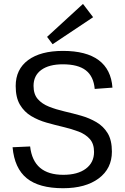

<svg xmlns="http://www.w3.org/2000/svg" viewBox="-20 -973 651 1000"><path d="M308.4 7.3Q183.3 7.3 119.3 -44.6Q55.4 -96.5 45.5 -206.1L136.9 -210.2Q145.4 -135.8 188.6 -99.1Q231.8 -62.5 309.9 -62.5Q384.5 -62.5 427.1 -94.4Q469.8 -126.3 469.8 -181.8Q469.8 -224.2 447.7 -249Q425.7 -273.9 389.1 -287.8Q352.5 -301.6 309.4 -311.8Q266.2 -322 222.6 -334.3Q179.1 -346.6 142.5 -368.5Q105.9 -390.4 83.8 -427.8Q61.7 -465.1 61.7 -525.1Q61.7 -611.9 126.4 -659.9Q191.1 -707.9 308 -707.9Q429.2 -707.9 494 -659.7Q558.8 -611.5 565.7 -516.6L473.3 -509.8Q467.6 -575.2 427 -606.7Q386.4 -638.1 307.1 -638.1Q235.3 -638.1 195 -608.8Q154.7 -579.4 154.7 -525.7Q154.7 -482.4 176.8 -457.1Q198.9 -431.8 235.4 -417.4Q272 -402.9 315.6 -392.8Q359.2 -382.7 402.3 -370.5Q445.5 -358.2 482 -336.8Q518.6 -315.5 540.7 -279.2Q562.8 -242.9 562.8 -183Q562.8 -95.1 494.3 -43.9Q425.8 7.3 308.4 7.3ZM465 -883.4 253.9 -742.6 225.2 -781 412.2 -952.6Z"/></svg>

Font: Pathway Extreme 8pt Thin
Style: Regular
Weight: 100
Designer: Eduardo Rodriguez Tunni
Foundry: Eduardo Rodriguez Tunni
Version: Version 1.000